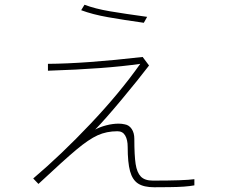

<svg xmlns="http://www.w3.org/2000/svg" viewBox="-20 -730 960 809"><path d="M586 -634Q501 -646 435.5 -657.5Q370 -669 322 -687L336 -710Q381 -693 443 -682.5Q505 -672 600 -659ZM799 51Q762 58 694 58.5Q626 59 630 59Q586 59 562 43.5Q538 28 528 -8.5Q518 -45 518 -111Q518 -141 507.5 -159Q497 -177 475 -177Q429 -177 391.5 -160Q354 -143 302 -99.5Q250 -56 142 45L120 22Q238 -78 361.5 -208.5Q485 -339 571 -461Q428 -440 182 -432V-461Q338 -462 581 -490L608 -454Q563 -395 493 -311Q423 -227 381 -184Q401 -195 428 -202Q455 -209 480 -209Q494 -209 506 -206Q524 -203 535 -186.5Q546 -170 546 -145Q546 -75 551.5 -39Q557 -3 573.5 14Q590 31 624 31Q757 31 799 25Z"/></svg>

Font: LINE Seed Sans KR Thin
Style: Regular
Weight: 250
Designer: LINE BX Design & Sandoll Inc & Dalton Maag Ltd
Foundry: Sandoll Inc.
Version: Version 1.000